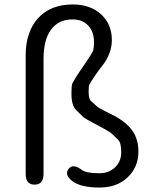

<svg xmlns="http://www.w3.org/2000/svg" viewBox="-20 -827 672 860"><path d="M426 13Q343 13 305 -15Q267 -44 287 -70Q306 -96 345 -67Q365 -51 424 -51Q470 -51 498 -80Q523 -106 523 -145Q523 -189 508 -202Q490 -219 480.5 -228.5Q471 -238 417 -266Q359 -297 355 -301Q337 -318 320 -335Q300 -355 300 -409Q300 -444 304 -453Q316 -476 331 -498L373 -560Q386 -578 396 -598Q401 -608 401 -639Q401 -684 375.5 -712Q350 -740 304 -740Q243 -740 209 -695Q175 -650 175 -562V-48Q175 0 135 0Q95 0 95 -48V-579Q95 -684 150.5 -745.5Q206 -807 306 -807Q387 -807 436 -760Q481 -716 481 -647Q481 -607 462 -570Q451 -548 436 -530Q422 -512 409 -493L404 -486Q391 -467 380 -447Q377 -442 377 -417Q377 -384 387 -375Q405 -359 413 -351.5Q421 -344 447 -331Q469 -320 491 -309Q532 -287 557 -261Q600 -217 600 -148Q600 -79 552 -33Q504 13 426 13Z"/></svg>

Font: Resource Han Rounded JP Normal
Style: Regular
Weight: 350
Designer: Cyano Hao (round all glyphs); Ryoko NISHIZUKA 西塚涼子 (kana, bopomofo & ideographs); Paul D. Hunt (Latin, Greek & Cyrillic)
Foundry: Cyano Hao
Version: 0.990